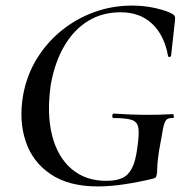

<svg xmlns="http://www.w3.org/2000/svg" viewBox="-20 -656 672 688"><path d="M330 12Q227 12 162 -31.5Q97 -75 72 -149.5Q47 -224 63 -316Q76 -387 112 -445.5Q148 -504 200.5 -546.5Q253 -589 317.5 -612.5Q382 -636 453 -636Q496 -636 536.5 -627Q577 -618 600 -605Q606 -600 607 -596Q608 -592 607 -582L593 -456Q592 -452 587 -452Q582 -452 582 -456Q569 -529 525.5 -570.5Q482 -612 412 -612Q346 -612 295 -580.5Q244 -549 210 -490.5Q176 -432 162 -353Q147 -249 166.5 -171.5Q186 -94 236 -51Q286 -8 361 -8Q396 -8 418 -18Q440 -28 453 -53.5Q466 -79 472 -126Q479 -174 476 -196.5Q473 -219 453 -226Q433 -233 387 -233Q382 -233 382.5 -241Q383 -249 387 -249Q446 -245 495 -244.5Q544 -244 599 -247Q602 -247 603 -240Q604 -233 599 -233Q583 -234 576 -226.5Q569 -219 564 -194Q559 -169 550 -116Q545 -83 544 -67Q543 -51 543 -43.5Q543 -36 541 -28Q540 -22 537.5 -20Q535 -18 529 -16Q480 -4 428 4Q376 12 330 12Z"/></svg>

Font: Cormorant Garamond Light SemiBold
Style: Italic
Weight: 600
Italic angle: -10°
Version: Version 4.001